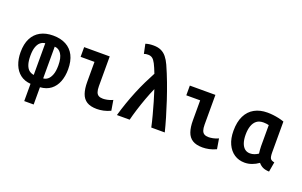

<svg xmlns="http://www.w3.org/2000/svg" viewBox="-106 -1251 3011 1912"><g transform="rotate(20 1400.0 -295.5)"><path d="M229 185V2Q163 -3 118.5 -37.5Q74 -72 51 -130Q28 -188 28 -261Q28 -348 58 -407Q88 -466 144 -496.5Q200 -527 278 -527Q358 -527 415 -496.5Q472 -466 502 -407Q532 -348 532 -261Q532 -188 509.5 -130Q487 -72 442 -37.5Q397 -3 329 2V185ZM229 -92V-428Q201 -425 179 -407Q157 -389 144.5 -353Q132 -317 132 -263Q132 -203 144.5 -166.5Q157 -130 178.5 -113Q200 -96 229 -92ZM329 -92Q354 -93 376 -110.5Q398 -128 412.5 -165.5Q427 -203 427 -264Q427 -345 399.5 -386Q372 -427 329 -428Z M934 12Q866 12 826.5 -13Q787 -38 770 -87.5Q753 -137 753 -209V-421H606V-524H877V-209Q877 -171 885 -148Q893 -125 910.5 -115Q928 -105 957 -105Q974 -105 1001 -110Q1028 -115 1059 -129L1077 -21Q1039 -3 1002.5 4.5Q966 12 934 12Z M1144 0Q1163 -67 1187 -136Q1211 -205 1238.5 -272Q1266 -339 1296 -400.5Q1326 -462 1354 -514Q1330 -576 1312.5 -610Q1295 -644 1276.5 -657.5Q1258 -671 1232 -671Q1218 -671 1208 -669.5Q1198 -668 1188 -664L1167 -764Q1184 -770 1204.5 -773Q1225 -776 1251 -776Q1298 -776 1331.5 -760.5Q1365 -745 1389.5 -714.5Q1414 -684 1434 -640Q1469 -562 1501 -477Q1533 -392 1561 -307Q1589 -222 1612 -143.5Q1635 -65 1651 0H1508Q1496 -57 1478.5 -122Q1461 -187 1442.5 -251.5Q1424 -316 1406 -370Q1380 -312 1355.5 -245Q1331 -178 1311 -113.5Q1291 -49 1279 0Z M2054 12Q1986 12 1946.5 -13Q1907 -38 1890 -87.5Q1873 -137 1873 -209V-421H1726V-524H1997V-209Q1997 -171 2005 -148Q2013 -125 2030.5 -115Q2048 -105 2077 -105Q2094 -105 2121 -110Q2148 -115 2179 -129L2197 -21Q2159 -3 2122.5 4.5Q2086 12 2054 12Z M2499 11Q2437 11 2389.5 -20.5Q2342 -52 2315 -110.5Q2288 -169 2288 -251Q2288 -345 2319.5 -408.5Q2351 -472 2409 -504Q2467 -536 2545 -536Q2575 -536 2605.5 -532.5Q2636 -529 2666 -522.5Q2696 -516 2724 -506V-181Q2724 -132 2735 -115Q2746 -98 2778 -93L2760 11Q2717 9 2691.5 -3.5Q2666 -16 2646 -40Q2613 -16 2575.5 -2.5Q2538 11 2499 11ZM2519 -94Q2542 -94 2564 -102Q2586 -110 2605 -123Q2603 -139 2601 -160Q2599 -181 2599 -200V-423Q2588 -426 2572.5 -428Q2557 -430 2542 -430Q2497 -430 2469.5 -408.5Q2442 -387 2428.5 -348Q2415 -309 2415 -256Q2415 -205 2427 -169Q2439 -133 2462 -113.5Q2485 -94 2519 -94Z"/></g></svg>

Font: Ubuntu Sans Mono SemiBold
Style: Regular
Weight: 600
Monospace: yes
Designer: Dalton Maag Ltd
Foundry: Dalton Maag Ltd
Version: Version 1.006